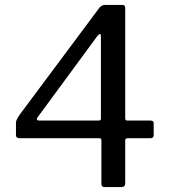

<svg xmlns="http://www.w3.org/2000/svg" viewBox="-20 -762 689 782"><path d="M411 -742H478Q490 -742 490 -730V-280Q490 -271 498 -271H592Q606 -271 606 -261V-212Q606 -199 592 -199H499Q490 -199 490 -189V-15Q490 0 474 0H406Q393 0 393 -13V-192Q393 -199 384 -199H60Q45 -199 45 -212V-263Q45 -269 49.5 -277.5Q54 -286 61 -296L386 -732Q392 -738 397 -740Q402 -742 411 -742ZM382 -271Q386 -271 388.5 -273Q391 -275 391 -278V-612Q391 -624 387 -624Q385 -624 377 -616L133 -284Q130 -280 130 -277Q130 -271 140 -271Z"/></svg>

Font: n
Style: Regular
Weight: 400
Designer: Pablo Impallari, Rodrigo Fuenzalida
Foundry: Impallari Type
Version: Version 1.002; ttfautohint (v1.5)